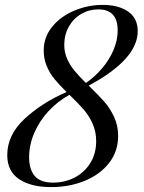

<svg xmlns="http://www.w3.org/2000/svg" viewBox="-20 -742 584 776"><path d="M338.4 -396Q377.9 -357.9 401.1 -331.5Q424.3 -305.2 440.9 -270Q457.5 -234.9 457.5 -192.9Q457.5 -130.9 421.4 -84Q385.3 -37.1 323.2 -11.5Q261.2 14.2 186.5 14.2Q105.5 14.2 57.4 -17.8Q9.3 -49.8 9.3 -115.2Q9.3 -196.8 79.6 -262Q149.9 -327.1 249 -370.1Q219.7 -398.9 200.4 -422.4Q181.2 -445.8 168.9 -474.9Q156.7 -503.9 156.7 -538.1Q156.7 -591.8 190.9 -633.8Q225.1 -675.8 280.3 -699Q335.4 -722.2 395.5 -722.2Q459 -722.2 497.8 -695.3Q536.6 -668.5 536.6 -616.2Q536.6 -502 338.4 -396ZM455.6 -619.1Q455.6 -704.1 377.4 -704.1Q340.3 -704.1 308.6 -685.8Q276.9 -667.5 258.3 -634.5Q239.7 -601.6 239.7 -560.1Q239.7 -530.8 251.2 -504.6Q262.7 -478.5 281 -456.3Q299.3 -434.1 327.1 -406.7Q361.8 -430.2 391.1 -464.1Q420.4 -498 438 -538.1Q455.6 -578.1 455.6 -619.1ZM260.7 -358.9Q212.9 -332.5 176 -292.7Q139.2 -252.9 118.4 -204.6Q97.7 -156.2 97.7 -106Q97.7 -57.6 120.4 -30.8Q143.1 -3.9 195.3 -3.9Q240.7 -3.9 280.5 -23.9Q320.3 -43.9 344.5 -82.3Q368.7 -120.6 368.7 -171.9Q368.7 -210.4 354 -242.7Q339.4 -274.9 317.9 -299.6Q296.4 -324.2 260.7 -358.9Z"/></svg>

Font: TypoPRO Playfair Display SC
Style: Italic
Weight: 400
Italic angle: -14°
Designer: Claus Eggers Sørensen
Foundry: Claus Eggers Sørensen
Version: Version 1.004;PS 001.004;hotconv 1.0.70;makeotf.lib2.5.58329